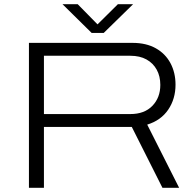

<svg xmlns="http://www.w3.org/2000/svg" viewBox="-20 -889 927 909"><path d="M117 0V-686H608Q672 -686 717.5 -660.5Q763 -635 787 -590Q811 -545 811 -488Q811 -421 776.5 -370Q742 -319 677 -299L828 0H749L604 -288H188V0ZM188 -349H597Q664 -349 701.5 -388Q739 -427 739 -487Q739 -528 722 -559Q705 -590 673.5 -607.5Q642 -625 597 -625H188ZM276 -869H348L456 -759H427L538 -869H610L471 -733H414Z"/></svg>

Font: Archivo Expanded ExtraLight
Style: Regular
Weight: 250
Width: 7
Designer: Hector Gatti
Foundry: Omnibus-Type
Version: Version 2.001